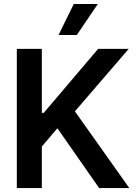

<svg xmlns="http://www.w3.org/2000/svg" viewBox="-20 -955 689 975"><path d="M65.4 -707H192.4V-381.8H202.1L478.5 -707H633.8L360.4 -389.6L636.7 0H483.4L271.5 -303.7L192.4 -210.9V0H65.4ZM354.5 -934.6H476.6L370.1 -777.3H277.3Z"/></svg>

Font: Pretendard GOV SemiBold
Style: Regular
Weight: 600
Designer: Base glyphs from Inter by Rasmus Andersson; Hangeul glyphs from Noto Sans CJK(Source Han Sans) by Jang Soo-young and Kan
Foundry: Kil Hyung-jin
Version: Version 1.309